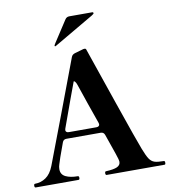

<svg xmlns="http://www.w3.org/2000/svg" viewBox="-100 -1041 1008 1127"><g transform="rotate(-10 404.0 -477.5)"><path d="M795 -11Q795 0 789 0H444Q437 0 437 -11Q437 -22 444 -22Q490 -24 510.5 -33.5Q531 -43 531 -63Q531 -75 518 -112L476 -233Q470 -250 452 -250H248Q230 -250 224 -233Q186 -130 181 -110Q176 -96 176 -81Q176 -49 204 -35.5Q232 -22 276 -22Q283 -22 283 -11Q283 0 276 0H21Q14 0 14 -11Q14 -22 21 -22Q56 -22 85.5 -42Q115 -62 133 -108Q171 -208 242.5 -396.5Q314 -585 363 -717Q368 -731 384 -736L429 -749Q437 -752 443 -752Q449 -752 451 -750Q454 -747 455 -742Q486 -651 570 -407Q654 -163 673 -115Q690 -71 702.5 -52.5Q715 -34 733.5 -28Q752 -22 789 -22Q795 -22 795 -11ZM250 -301Q250 -294 255 -290Q260 -286 269 -286H433Q442 -286 447 -290Q452 -294 452 -301Q452 -304 450 -310Q407 -431 367 -550Q363 -563 356.5 -570.5Q350 -578 348 -573L311 -473L252 -310Q250 -304 250 -301ZM519 -936Q531 -944 532 -946Q533 -947 533 -949Q533 -951 531 -953Q529 -955 526 -955H389Q373 -955 364 -941L282 -815Q275 -804 275 -802L274 -800Q274 -799 275 -797.5Q276 -796 278 -796L281 -797Z"/></g></svg>

Font: Shippori Mincho B1 ExtraBold
Style: Regular
Weight: 800
Designer: FONTDASU
Foundry: FONTDASU / Google Inc. / but / Adobe
Version: Version 3.110; ttfautohint (v1.8.3)